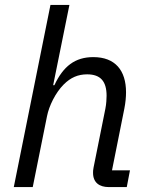

<svg xmlns="http://www.w3.org/2000/svg" viewBox="-20 -760 605 780"><path d="M36 0H113L171 -288C179 -329 205 -383 239 -417C267 -445 297 -458 334 -458C389 -458 413 -429 413 -371C413 -359 412 -338 408 -318L360 -79C358 -69 358 -64 358 -58C358 -18 384 0 422 0H495L508 -68H435L485 -318C490 -343 492 -366 492 -385C492 -474 448 -528 359 -528C285 -528 237 -491 201 -414H196L262 -740H185Z"/></svg>

Font: LVC Sans
Style: Italic
Weight: 400
Italic angle: -11.31°
Designer: Mike Abbink, Paul van der Laan, Pieter van Rosmalen
Foundry: Bold Monday
Version: Version 3.0